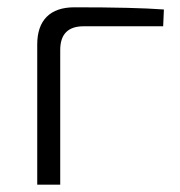

<svg xmlns="http://www.w3.org/2000/svg" viewBox="-20 -506 494 526"><path d="M82 0V-384Q82 -434 108 -460Q134 -486 184 -486Q350 -486 429 -480L427 -434H209Q145 -434 145 -369V0Z"/></svg>

Font: Exo 2.0 Light
Style: Regular
Weight: 300
Designer: Natanael Gama
Version: Version 1.001;PS 001.001;hotconv 1.0.70;makeotf.lib2.5.58329